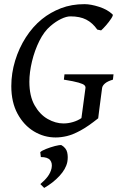

<svg xmlns="http://www.w3.org/2000/svg" viewBox="-20 -650 572 929"><path d="M529.3 -290.5 526.4 -264.6Q500 -256.8 487.8 -246.1Q475.6 -235.4 474.1 -224.6Q471.7 -207 467.8 -177Q463.9 -147 460.2 -118.7Q456.5 -90.3 455.1 -77.6Q405.8 -38.1 369.1 -18.3Q332.5 1.5 304 8.3Q275.4 15.1 249 15.1Q192.9 15.1 144 -14.4Q95.2 -43.9 64.9 -99.6Q34.7 -155.3 34.7 -233.4Q34.7 -295.4 53.2 -356.4Q71.8 -417.5 105.2 -469.5Q138.7 -521.5 182.6 -557.1Q223.6 -590.3 274.9 -610.1Q326.2 -629.9 388.7 -629.9Q419.4 -629.9 459.7 -616.9Q500 -604 524.9 -580.1Q528.8 -576.7 518.3 -560.5Q507.8 -544.4 492.9 -527.3Q478 -510.3 469.2 -502.9L450.7 -506.8Q427.7 -539.6 397.2 -555.2Q366.7 -570.8 320.8 -570.8Q301.3 -570.8 275.4 -558.3Q249.5 -545.9 224.1 -523.9Q193.4 -498 170.4 -451.9Q147.5 -405.8 134.8 -352.8Q122.1 -299.8 122.1 -254.4Q122.1 -185.1 147.5 -140.4Q172.9 -95.7 210.9 -74.2Q249 -52.7 287.1 -52.7Q310.1 -52.7 333.3 -59.6Q356.4 -66.4 374 -78.6L393.6 -224.6Q394.5 -231.4 388.7 -237.5Q382.8 -243.7 360.4 -250.2Q337.9 -256.8 289.1 -264.6L292 -290.5ZM305.7 133.8Q298.8 167.5 268.1 200.9Q237.3 234.4 193.8 259.3L175.3 240.7Q197.8 221.7 211.2 203.6Q224.6 185.5 229.5 164.1Q234.4 139.2 222.4 124.5Q210.4 109.9 177.7 109.9L174.8 86.4Q180.7 79.6 202.1 71Q223.6 62.5 245.8 56.6Q268.1 50.8 277.3 52.2Q300.3 65.9 305.2 87.6Q310.1 109.4 305.7 133.8Z"/></svg>

Font: Gentium Book Plus
Style: Italic
Weight: 400
Italic angle: -8°
Designer: Victor Gaultney, Annie Olsen, Iska Routamaa, Becca Hirsbrunner
Foundry: SIL International
Version: Version 6.101